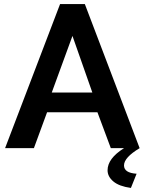

<svg xmlns="http://www.w3.org/2000/svg" viewBox="-20 -730 718 946"><path d="M625 196Q567 188 538.5 164Q510 140 510 109Q510 51 591 0H526L460 -177H212L147 0H5L276 -710H398L668 0Q591 46 591 85Q591 122 653 126ZM435 -274 337 -553 235 -274Z"/></svg>

Font: IngvarSans
Style: Bold
Weight: 700
Version: Version 3.000